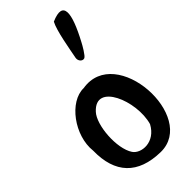

<svg xmlns="http://www.w3.org/2000/svg" viewBox="-285 -968 1032 1032"><g transform="rotate(-45 231.5 -451.5)"><path d="M354 -895C330 -852 310 -730 299 -675C295 -653 313 -634 330 -640C343 -644 374 -699 380 -711C461 -862 471 -946 354 -895ZM171 -393C277 -509 370 -279 330 -140C282 -50 185 -60 156 -103C109 -173 122 -341 171 -393ZM215 -529C108 -532 -2 -384 13 -255C10 -86 95 4 264 7C540 12 507 -577 215 -529Z"/></g></svg>

Font: Philokalia
Style: Regular
Weight: 400
Version: Version 001.010